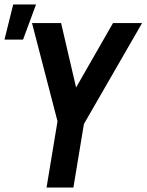

<svg xmlns="http://www.w3.org/2000/svg" viewBox="-24 -838 655 858"><path d="M184 0 233 -296 119 -735H249L316 -447L481 -735H611L351 -284L304 0ZM-4 -661 35 -818H137L79 -661Z"/></svg>

Font: Iosevka Aile
Style: Bold Italic
Weight: 700
Italic angle: -9°
Designer: Belleve Invis
Foundry: Belleve Invis
Version: Version 28.0.1; ttfautohint (v1.8.4)